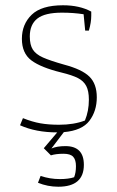

<svg xmlns="http://www.w3.org/2000/svg" viewBox="-20 -492 444 728"><path d="M124 201 134 175Q169 187 207 187Q240 187 261 180Q268 163 268 138Q268 114 257.5 102.5Q247 91 221 91Q192 91 173 97L146 70L197 10Q116 10 56 -17L67 -44Q102 -30 133 -24.5Q164 -19 204 -19Q260 -19 302 -35Q317 -71 317 -114Q317 -147 307 -166Q297 -185 275.5 -196Q254 -207 213 -217Q135 -236 99 -263Q63 -290 63 -345Q63 -400 100 -436Q137 -472 219 -472Q282 -472 326 -448V-432Q326 -407 317 -376H303L297 -438Q258 -444 215 -444Q150 -444 121.5 -421.5Q93 -399 93 -354Q93 -322 104.5 -304Q116 -286 143 -274Q170 -262 223 -247Q291 -229 319 -201.5Q347 -174 347 -123Q347 -71 319 -34Q291 3 222 9L175 71Q196 62 228 62Q298 62 298 133Q298 216 201 216Q161 216 124 201Z"/></svg>

Font: Athiti ExtraLight
Style: Regular
Weight: 275
Designer: CadsonDemak Team
Foundry: CadsonDemak
Version: Version 1.033